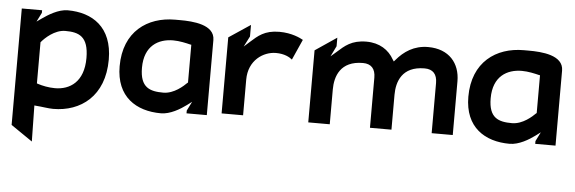

<svg xmlns="http://www.w3.org/2000/svg" viewBox="-46 -611 2878 961"><g transform="rotate(5 1393.0 -130.5)"><path d="M30 134 138 208 135 27 144 28C173 30 206 36 230 36C368 36 486 -50 486 -234C486 -397 384 -462 260 -462C213 -462 163 -430 133 -409L109 -392L132 -438V-451H30ZM138 -84V-291L140 -293C156 -312 203 -358 257 -358C325 -358 374 -341 374 -232C374 -111 304 -68 230 -68C198 -68 165 -75 144 -82Z M543 -206C543 -52 645 11 769 11C816 11 865 -19 896 -42L920 -60L897 -14V0H999V-377C999 -455 889 -462 824 -462H799C661 -462 543 -381 543 -206ZM655 -208C655 -319 725 -358 799 -358C831 -358 865 -350 885 -345L891 -344V-154L888 -152C872 -136 826 -93 772 -93C705 -93 655 -108 655 -208Z M1072 -15H1180V-194C1180 -292 1254 -340 1317 -340C1360 -340 1386 -325 1399 -314L1445 -417C1431 -425 1388 -447 1325 -447C1250 -447 1218 -416 1182 -384L1153 -358L1180 -411V-469L1072 -397Z M1508 -8H1616V-183C1616 -248 1641 -328 1755 -328C1797 -328 1818 -304 1818 -260V-8H1926V-183C1926 -249 1951 -328 2065 -328C2107 -328 2128 -304 2128 -260V-8H2234V-278C2234 -368 2179 -436 2073 -436C2002 -436 1952 -401 1915 -357L1908 -349L1902 -358C1876 -405 1829 -436 1763 -436C1688 -436 1655 -404 1619 -372L1590 -347L1616 -400V-443L1508 -370Z M2295 -206C2295 -52 2397 11 2521 11C2568 11 2617 -19 2648 -42L2672 -60L2649 -14V0H2751V-377C2751 -455 2641 -462 2576 -462H2551C2413 -462 2295 -381 2295 -206ZM2407 -208C2407 -319 2477 -358 2551 -358C2583 -358 2617 -350 2637 -345L2643 -344V-154L2640 -152C2624 -136 2578 -93 2524 -93C2457 -93 2407 -108 2407 -208Z"/></g></svg>

Font: Charger Eco
Style: Regular
Weight: 1000
Designer: Jasper
Foundry: Cannot Into Space Fonts
Version: Version 1.1